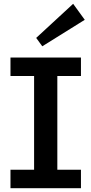

<svg xmlns="http://www.w3.org/2000/svg" viewBox="-20 -988 480 1008"><path d="M159 -57V-631H281V-57ZM35 0V-97H405V0ZM35 -589V-686H405V-589ZM202 -745 170 -789 364 -968 425 -884Z"/></svg>

Font: BioRhyme SemiBold
Style: Regular
Weight: 600
Designer: Aoife Mooney
Foundry: Aoife Mooney Type
Version: Version 1.600;gftools[0.9.33]